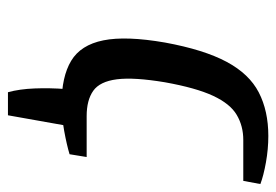

<svg xmlns="http://www.w3.org/2000/svg" viewBox="-126 -424 695 483"><g transform="rotate(90 221.5 -182.5)"><path d="M212 145Q204 116 202.5 78Q201 40 204 0L302 -35L270 145ZM241 10Q173 10 133 -14Q93 -38 81.5 -95Q70 -152 87 -250Q105 -348 135.5 -405Q166 -462 212.5 -486Q259 -510 322 -510Q355 -510 388.5 -504Q422 -498 443 -490L435 -447H332Q297 -447 269 -430.5Q241 -414 221 -371Q201 -328 187 -250Q174 -172 179.5 -129Q185 -86 208.5 -69.5Q232 -53 272 -53H375L368 -10Q345 -3 309.5 3.5Q274 10 241 10Z"/></g></svg>

Font: Cuprum Medium
Style: Italic
Weight: 500
Italic angle: -10°
Version: Version 3.000